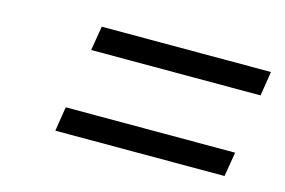

<svg xmlns="http://www.w3.org/2000/svg" viewBox="-50 -565 700 471"><g transform="rotate(15 300.0 -330.0)"><path d="M148.9 -405.8 159.2 -467.8H588.9L579.1 -405.8ZM115.2 -191.9 125 -253.9H555.2L544.9 -191.9Z"/></g></svg>

Font: Office Code Pro Italic
Style: Regular
Weight: 400
Italic angle: -9°
Designer: Nathan Rutzky & Paul D. Hunt
Foundry: Adobe Systems Incorporated
Version: Version 1.004;PS 001.004;hotconv 1.0.70;makeotf.lib2.5.58329